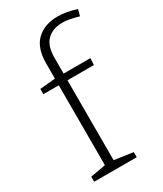

<svg xmlns="http://www.w3.org/2000/svg" viewBox="-194 -845 778 918"><g transform="rotate(-30 194.5 -386.0)"><path d="M43 0V-28L127 -43V-484H42V-513L127 -521V-604Q127 -690 170.5 -731Q214 -772 286 -772Q332 -772 389 -754L380 -719Q355 -726 333 -730.5Q311 -735 291 -735Q237 -735 206 -704Q175 -673 175 -609V-521H323L321 -484H175V-43L278 -28V0Z"/></g></svg>

Font: Bitter Light
Style: Regular
Weight: 300
Designer: Sol Matas, and Bitter project Authors
Foundry: Sol Matas
Version: Version 2.001